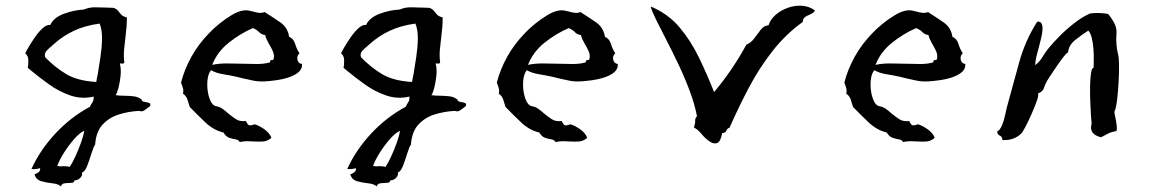

<svg xmlns="http://www.w3.org/2000/svg" viewBox="-20 -497 4098 684"><path d="M515 -120Q514 -119 512 -117Q502 -109 493.5 -103.5Q485 -98 476 -102Q437 -100 402.5 -89Q368 -78 345 -52.5Q322 -27 319 18Q313 26 306 49Q299 72 291 93Q283 114 272 118Q275 126 267 135.5Q259 145 245 146Q244 153 237.5 154Q231 155 224 155Q215 155 207.5 156.5Q200 158 197 167Q187 158 166.5 156Q146 154 127 148.5Q108 143 103 124Q110 122 117 117Q124 112 123 102Q106 107 92 105Q123 37 177.5 -21.5Q232 -80 301 -117Q302 -121 304 -124Q306 -127 307 -129Q310 -133 312 -138Q314 -143 314 -153Q271 -143 230.5 -157Q190 -171 154.5 -196.5Q119 -222 89 -247Q87 -249 84.5 -251Q82 -253 79 -255Q81 -266 81 -282Q81 -298 70 -307Q72 -312 81.5 -328.5Q91 -345 104.5 -364.5Q118 -384 132.5 -397Q147 -410 159 -408Q171 -434 206.5 -447.5Q242 -461 279 -463Q297 -471 318 -471Q339 -471 358 -470Q365 -470 372 -469.5Q379 -469 385 -469Q396 -465 401.5 -457.5Q407 -450 413 -444Q419 -438 432 -435Q432 -416 430.5 -398.5Q429 -381 427 -365Q424 -342 422 -320Q420 -298 423 -274Q421 -269 410 -271Q408 -271 407 -271Q412 -250 409.5 -226.5Q407 -203 402 -184Q397 -165 392 -158Q398 -157 405.5 -156.5Q413 -156 421 -156Q438 -156 455.5 -154Q473 -152 485 -142Q485 -137 489.5 -135.5Q494 -134 500 -133Q507 -132 512 -130Q517 -128 515 -120ZM335 -413Q283 -406 243.5 -387.5Q204 -369 172 -340Q169 -337 163 -332Q153 -324 145 -315Q137 -306 141 -293Q176 -257 216 -233Q256 -209 323 -205Q324 -211 325 -217.5Q326 -224 328 -231Q333 -262 338 -295Q343 -328 343.5 -359Q344 -390 335 -413ZM280 -31Q265 -25 245 -2.5Q225 20 208 47Q191 74 184 94Q188 95 193 95.5Q198 96 204 95Q211 95 217.5 95.5Q224 96 228 98Q236 87 247.5 62.5Q259 38 268.5 11.5Q278 -15 280 -31Z M1056 -269Q1057 -251 1043 -239.5Q1029 -228 1007.5 -221Q986 -214 963 -211Q940 -208 923 -207Q900 -206 881.5 -210Q863 -214 845 -218Q840 -219 835 -220.5Q830 -222 825 -223Q803 -228 775.5 -232.5Q748 -237 732 -247Q723 -237 720 -217.5Q717 -198 719.5 -176.5Q722 -155 729.5 -138.5Q737 -122 748 -119Q762 -117 772.5 -109.5Q783 -102 793 -93Q806 -82 820.5 -72.5Q835 -63 856 -66Q863 -51 868.5 -50.5Q874 -50 880 -52Q885 -54 888 -54Q902 -50 921 -37Q940 -24 947 -6Q933 6 918 7Q903 8 886 7Q874 6 861 6Q848 6 834 9Q830 1 819.5 -0.5Q809 -2 797 -6Q785 -10 776 -25Q741 -33 711 -61.5Q681 -90 656 -116Q652 -130 647.5 -143Q643 -156 632 -163Q634 -174 632.5 -180Q631 -186 629 -192Q628 -194 627 -196.5Q626 -199 625 -203Q637 -250 662 -295Q687 -340 725 -379Q740 -395 761.5 -412.5Q783 -430 806.5 -444Q830 -458 850 -460Q858 -461 865.5 -459.5Q873 -458 881 -456Q891 -453 901.5 -451.5Q912 -450 923 -454Q953 -435 979 -417Q1005 -399 1010 -366Q1026 -359 1031.5 -340.5Q1037 -322 1047 -307Q1037 -299 1039.5 -285Q1042 -271 1056 -269ZM955 -287Q958 -301 952 -314.5Q946 -328 938 -341Q933 -350 929.5 -357.5Q926 -365 925 -372Q911 -374 903 -382.5Q895 -391 881 -397Q835 -377 794.5 -344.5Q754 -312 736 -266Q760 -271 787.5 -271Q815 -271 842 -270Q870 -269 896 -269Q922 -269 942 -275Q942 -284 947.5 -283Q953 -282 955 -287Z M1640 -120Q1639 -119 1637 -117Q1627 -109 1618.5 -103.5Q1610 -98 1601 -102Q1562 -100 1527.5 -89Q1493 -78 1470 -52.5Q1447 -27 1444 18Q1438 26 1431 49Q1424 72 1416 93Q1408 114 1397 118Q1400 126 1392 135.5Q1384 145 1370 146Q1369 153 1362.5 154Q1356 155 1349 155Q1340 155 1332.5 156.5Q1325 158 1322 167Q1312 158 1291.5 156Q1271 154 1252 148.5Q1233 143 1228 124Q1235 122 1242 117Q1249 112 1248 102Q1231 107 1217 105Q1248 37 1302.5 -21.5Q1357 -80 1426 -117Q1427 -121 1429 -124Q1431 -127 1432 -129Q1435 -133 1437 -138Q1439 -143 1439 -153Q1396 -143 1355.5 -157Q1315 -171 1279.5 -196.5Q1244 -222 1214 -247Q1212 -249 1209.5 -251Q1207 -253 1204 -255Q1206 -266 1206 -282Q1206 -298 1195 -307Q1197 -312 1206.5 -328.5Q1216 -345 1229.5 -364.5Q1243 -384 1257.5 -397Q1272 -410 1284 -408Q1296 -434 1331.5 -447.5Q1367 -461 1404 -463Q1422 -471 1443 -471Q1464 -471 1483 -470Q1490 -470 1497 -469.5Q1504 -469 1510 -469Q1521 -465 1526.5 -457.5Q1532 -450 1538 -444Q1544 -438 1557 -435Q1557 -416 1555.5 -398.5Q1554 -381 1552 -365Q1549 -342 1547 -320Q1545 -298 1548 -274Q1546 -269 1535 -271Q1533 -271 1532 -271Q1537 -250 1534.5 -226.5Q1532 -203 1527 -184Q1522 -165 1517 -158Q1523 -157 1530.5 -156.5Q1538 -156 1546 -156Q1563 -156 1580.5 -154Q1598 -152 1610 -142Q1610 -137 1614.5 -135.5Q1619 -134 1625 -133Q1632 -132 1637 -130Q1642 -128 1640 -120ZM1460 -413Q1408 -406 1368.5 -387.5Q1329 -369 1297 -340Q1294 -337 1288 -332Q1278 -324 1270 -315Q1262 -306 1266 -293Q1301 -257 1341 -233Q1381 -209 1448 -205Q1449 -211 1450 -217.5Q1451 -224 1453 -231Q1458 -262 1463 -295Q1468 -328 1468.5 -359Q1469 -390 1460 -413ZM1405 -31Q1390 -25 1370 -2.5Q1350 20 1333 47Q1316 74 1309 94Q1313 95 1318 95.5Q1323 96 1329 95Q1336 95 1342.5 95.5Q1349 96 1353 98Q1361 87 1372.5 62.5Q1384 38 1393.5 11.5Q1403 -15 1405 -31Z M2181 -269Q2182 -251 2168 -239.5Q2154 -228 2132.5 -221Q2111 -214 2088 -211Q2065 -208 2048 -207Q2025 -206 2006.5 -210Q1988 -214 1970 -218Q1965 -219 1960 -220.5Q1955 -222 1950 -223Q1928 -228 1900.5 -232.5Q1873 -237 1857 -247Q1848 -237 1845 -217.5Q1842 -198 1844.5 -176.5Q1847 -155 1854.5 -138.5Q1862 -122 1873 -119Q1887 -117 1897.5 -109.5Q1908 -102 1918 -93Q1931 -82 1945.5 -72.5Q1960 -63 1981 -66Q1988 -51 1993.5 -50.5Q1999 -50 2005 -52Q2010 -54 2013 -54Q2027 -50 2046 -37Q2065 -24 2072 -6Q2058 6 2043 7Q2028 8 2011 7Q1999 6 1986 6Q1973 6 1959 9Q1955 1 1944.5 -0.5Q1934 -2 1922 -6Q1910 -10 1901 -25Q1866 -33 1836 -61.5Q1806 -90 1781 -116Q1777 -130 1772.5 -143Q1768 -156 1757 -163Q1759 -174 1757.5 -180Q1756 -186 1754 -192Q1753 -194 1752 -196.5Q1751 -199 1750 -203Q1762 -250 1787 -295Q1812 -340 1850 -379Q1865 -395 1886.5 -412.5Q1908 -430 1931.5 -444Q1955 -458 1975 -460Q1983 -461 1990.5 -459.5Q1998 -458 2006 -456Q2016 -453 2026.5 -451.5Q2037 -450 2048 -454Q2078 -435 2104 -417Q2130 -399 2135 -366Q2151 -359 2156.5 -340.5Q2162 -322 2172 -307Q2162 -299 2164.5 -285Q2167 -271 2181 -269ZM2080 -287Q2083 -301 2077 -314.5Q2071 -328 2063 -341Q2058 -350 2054.5 -357.5Q2051 -365 2050 -372Q2036 -374 2028 -382.5Q2020 -391 2006 -397Q1960 -377 1919.5 -344.5Q1879 -312 1861 -266Q1885 -271 1912.5 -271Q1940 -271 1967 -270Q1995 -269 2021 -269Q2047 -269 2067 -275Q2067 -284 2072.5 -283Q2078 -282 2080 -287Z M2883 -460Q2881 -454 2875 -450.5Q2869 -447 2863 -444Q2854 -441 2847 -435.5Q2840 -430 2840 -419Q2779 -375 2732 -315Q2685 -255 2648 -185Q2611 -115 2579 -42Q2571 -40 2567.5 -31.5Q2564 -23 2553 -23Q2547 8 2535 12.5Q2523 17 2508 7Q2492 -4 2479.5 -19.5Q2467 -35 2452 -43Q2457 -57 2456.5 -66.5Q2456 -76 2463 -83Q2455 -125 2437.5 -172Q2420 -219 2398 -265.5Q2376 -312 2354.5 -353.5Q2333 -395 2317.5 -426.5Q2302 -458 2298 -474Q2360 -448 2400.5 -400Q2441 -352 2470 -292Q2499 -232 2524 -169Q2556 -207 2585 -249.5Q2614 -292 2639 -338Q2656 -345 2667.5 -361Q2679 -377 2690.5 -391.5Q2702 -406 2718 -407Q2724 -427 2742.5 -443.5Q2761 -460 2786 -469Q2811 -478 2836.5 -476.5Q2862 -475 2883 -460Z M3419 -269Q3420 -251 3406 -239.5Q3392 -228 3370.5 -221Q3349 -214 3326 -211Q3303 -208 3286 -207Q3263 -206 3244.5 -210Q3226 -214 3208 -218Q3203 -219 3198 -220.5Q3193 -222 3188 -223Q3166 -228 3138.5 -232.5Q3111 -237 3095 -247Q3086 -237 3083 -217.5Q3080 -198 3082.5 -176.5Q3085 -155 3092.5 -138.5Q3100 -122 3111 -119Q3125 -117 3135.5 -109.5Q3146 -102 3156 -93Q3169 -82 3183.5 -72.5Q3198 -63 3219 -66Q3226 -51 3231.5 -50.5Q3237 -50 3243 -52Q3248 -54 3251 -54Q3265 -50 3284 -37Q3303 -24 3310 -6Q3296 6 3281 7Q3266 8 3249 7Q3237 6 3224 6Q3211 6 3197 9Q3193 1 3182.5 -0.5Q3172 -2 3160 -6Q3148 -10 3139 -25Q3104 -33 3074 -61.5Q3044 -90 3019 -116Q3015 -130 3010.5 -143Q3006 -156 2995 -163Q2997 -174 2995.5 -180Q2994 -186 2992 -192Q2991 -194 2990 -196.5Q2989 -199 2988 -203Q3000 -250 3025 -295Q3050 -340 3088 -379Q3103 -395 3124.5 -412.5Q3146 -430 3169.5 -444Q3193 -458 3213 -460Q3221 -461 3228.5 -459.5Q3236 -458 3244 -456Q3254 -453 3264.5 -451.5Q3275 -450 3286 -454Q3316 -435 3342 -417Q3368 -399 3373 -366Q3389 -359 3394.5 -340.5Q3400 -322 3410 -307Q3400 -299 3402.5 -285Q3405 -271 3419 -269ZM3318 -287Q3321 -301 3315 -314.5Q3309 -328 3301 -341Q3296 -350 3292.5 -357.5Q3289 -365 3288 -372Q3274 -374 3266 -382.5Q3258 -391 3244 -397Q3198 -377 3157.5 -344.5Q3117 -312 3099 -266Q3123 -271 3150.5 -271Q3178 -271 3205 -270Q3233 -269 3259 -269Q3285 -269 3305 -275Q3305 -284 3310.5 -283Q3316 -282 3318 -287Z M3963 -304Q3966 -295 3966.5 -267Q3967 -239 3965 -204.5Q3963 -170 3959.5 -140.5Q3956 -111 3950 -99Q3950 -95 3951 -90.5Q3952 -86 3953 -81Q3956 -67 3958 -51.5Q3960 -36 3957 -30Q3938 -27 3925.5 -20Q3913 -13 3902 -8Q3858 -19 3869 -57Q3868 -64 3866.5 -86Q3865 -108 3864 -136.5Q3863 -165 3863.5 -192.5Q3864 -220 3867 -238Q3870 -256 3876 -255Q3876 -264 3876.5 -282Q3877 -300 3875.5 -321.5Q3874 -343 3869.5 -361.5Q3865 -380 3857 -388Q3835 -374 3811 -355Q3787 -336 3785 -310Q3781 -310 3770 -296Q3759 -282 3745.5 -262.5Q3732 -243 3721 -226Q3710 -209 3707 -203Q3702 -193 3698.5 -182Q3695 -171 3678 -164Q3681 -158 3673.5 -137Q3666 -116 3655 -91Q3644 -66 3633.5 -46Q3623 -26 3619 -22Q3607 -10 3590.5 -3.5Q3574 3 3551 2Q3551 -10 3542.5 -13.5Q3534 -17 3532 -28Q3543 -34 3550 -51.5Q3557 -69 3561 -88Q3565 -107 3567 -115Q3589 -195 3610.5 -273.5Q3632 -352 3674 -418Q3677 -422 3685 -418.5Q3693 -415 3694 -398Q3694 -382 3689.5 -363Q3685 -344 3680 -325Q3675 -308 3671.5 -292.5Q3668 -277 3668 -265Q3683 -276 3694.5 -295Q3706 -314 3717 -327Q3730 -343 3753 -366.5Q3776 -390 3804.5 -412.5Q3833 -435 3859 -447Q3865 -450 3878.5 -450.5Q3892 -451 3906.5 -450Q3921 -449 3928 -447Q3942 -430 3951 -412Q3960 -394 3957 -369Q3956 -357 3957.5 -338Q3959 -319 3963 -304Z"/></svg>

Font: Yuji Boku
Style: Regular
Weight: 400
Designer: Kataoka Yuji
Foundry: Kinuta Font Factory
Version: Version 3.002